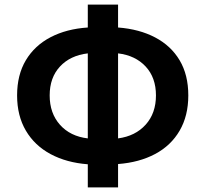

<svg xmlns="http://www.w3.org/2000/svg" viewBox="-20 -786 890 831"><path d="M360 25V-75Q268 -82 199 -119Q130 -156 92 -220.5Q54 -285 54 -373Q54 -462 92 -525.5Q130 -589 199 -625Q268 -661 360 -667V-766H491V-667Q583 -660 651.5 -624Q720 -588 757.5 -525Q795 -462 795 -373Q795 -285 757.5 -220.5Q720 -156 651.5 -119.5Q583 -83 491 -76V25ZM195 -373Q195 -296 239.5 -246Q284 -196 360 -187V-555Q284 -546 239.5 -498Q195 -450 195 -373ZM655 -373Q655 -450 610.5 -498Q566 -546 491 -555V-187Q566 -197 610.5 -246.5Q655 -296 655 -373Z"/></svg>

Font: Chiron Sans HK TT
Style: Bold
Weight: 700
Designer: Ryoko NISHIZUKA 西塚涼子 (kana, bopomofo & ideographs); Paul D. Hunt (Latin, Greek & Cyrillic); Sandoll Communications 산돌커뮤니
Foundry: Adobe
Version: Version 2.022;hotconv 1.0.109;makeotfexe 2.5.65596